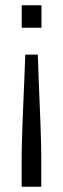

<svg xmlns="http://www.w3.org/2000/svg" viewBox="-20 -530 239 728"><path d="M62.1 178V63.1Q62.1 46.2 62.9 15.6Q63.7 -15 65.1 -54.9Q66.4 -94.8 68.5 -140.3Q70.5 -185.8 72.4 -232.3Q74.3 -278.8 75.8 -322.9H123.4Q124.9 -279.8 126.5 -233.6Q128.1 -187.4 130.2 -141.9Q132.3 -96.5 133.6 -56.3Q134.9 -16 135.7 14.8Q136.5 45.7 136.5 63.1V178ZM62.4 -424.9V-510H137.3V-424.9Z"/></svg>

Font: Saira Thin Condensed
Style: Regular
Weight: 100
Width: 3
Version: Version 1.101